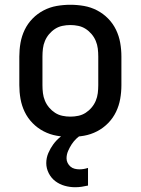

<svg xmlns="http://www.w3.org/2000/svg" viewBox="-20 -562 590 805"><path d="M275 12Q246 12 217.5 7Q189 2 163 -11.5Q137 -25 116.5 -46Q96 -67 83.5 -93Q71 -119 66 -147.5Q61 -176 61 -205V-325Q61 -354 66 -382.5Q71 -411 83.5 -437Q96 -463 116.5 -484Q137 -505 163 -518.5Q189 -532 217.5 -537Q246 -542 275 -542Q304 -542 332.5 -537Q361 -532 387 -518.5Q413 -505 433.5 -484Q454 -463 466.5 -437Q479 -411 484 -382.5Q489 -354 489 -325V-205Q489 -176 484 -147.5Q479 -119 466.5 -93Q454 -67 433.5 -46Q413 -25 387 -11.5Q361 2 332.5 7Q304 12 275 12ZM275 -73Q292 -73 308.5 -76.5Q325 -80 339 -89Q353 -98 364 -111Q375 -124 381.5 -139.5Q388 -155 390 -171.5Q392 -188 392 -205V-325Q392 -342 390 -358.5Q388 -375 381.5 -390.5Q375 -406 364 -419Q353 -432 339 -441Q325 -450 308.5 -453.5Q292 -457 275 -457Q258 -457 241.5 -453.5Q225 -450 211 -441Q197 -432 186 -419Q175 -406 168.5 -390.5Q162 -375 160 -358.5Q158 -342 158 -325V-205Q158 -188 160 -171.5Q162 -155 168.5 -139.5Q175 -124 186 -111Q197 -98 211 -89Q225 -80 241.5 -76.5Q258 -73 275 -73ZM295 223Q273 223 251.5 217Q230 211 212.5 198Q195 185 184.5 164.5Q174 144 174 122Q174 100 182.5 80Q191 60 203.5 43Q216 26 233 12Q250 -2 268 -12H326V0Q312 8 300.5 19Q289 30 280.5 43Q272 56 265.5 71Q259 86 259 102Q259 112 263.5 121Q268 130 275.5 136.5Q283 143 293 145.5Q303 148 313 148Q322 148 331 146.5Q340 145 349 142V216Q336 219 322.5 221Q309 223 295 223Z"/></svg>

Font: Lode Dark Term
Style: Bold
Weight: 700
Monospace: yes
Designer: Belleve Invis
Foundry: Belleve Invis
Version: Version 29.2.0